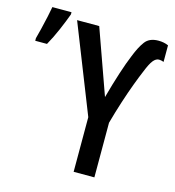

<svg xmlns="http://www.w3.org/2000/svg" viewBox="-143 -837 847 930"><g transform="rotate(15 280.5 -372.0)"><path d="M364 -389Q383 -459 402 -517.5Q421 -576 437 -614Q456 -663 477.5 -691.5Q499 -720 544 -720Q572 -720 594 -710V-627Q581 -632 570 -632Q555 -632 541.5 -615.5Q528 -599 511 -556Q499 -528 482.5 -484Q466 -440 448.5 -386Q431 -332 415 -274V0H311V-274L137 -714H248ZM-33 -565V-578Q-28 -596 -20 -628.5Q-12 -661 -5 -693.5Q2 -726 5 -744H101V-733Q88 -697 68 -650.5Q48 -604 26 -565Z"/></g></svg>

Font: Avrile Sans Condensed Medium
Style: Regular
Weight: 500
Width: 3
Designer: Monotype Design Team
Foundry: Monotype Imaging Inc.
Version: Version 2.001;September 10, 2019;FontCreator 11.5.0.2425 64-